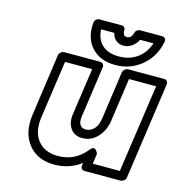

<svg xmlns="http://www.w3.org/2000/svg" viewBox="-118 -898 992 1041"><g transform="rotate(15 378.0 -378.0)"><path d="M96.2 -199.2 145 -543.9Q147 -554.7 156 -561.8Q165 -568.8 173.8 -568.8H376Q386.7 -568.8 392.6 -561Q398.4 -553.2 397 -543.9L356 -255.9Q351.6 -224.6 362.5 -209.2Q373.5 -193.8 395 -193.8Q422.4 -194.8 441.2 -215.1Q460 -235.4 465.8 -274.9L503.9 -543.9Q505.9 -554.7 514.9 -561.8Q523.9 -568.8 533.2 -568.8H734.9Q745.6 -568.8 751.5 -561Q757.3 -553.2 755.9 -543.9L678.2 0Q676.8 10.7 667.5 17.8Q658.2 24.9 648.9 24.9H446.8Q436 24.9 430.2 17.1Q424.3 9.3 425.8 0L428.2 -15.1Q362.3 34.2 278.8 34.2Q182.6 34.2 131.8 -30.5Q81.1 -95.2 96.2 -199.2ZM146 -199.2Q133.3 -113.8 171.9 -64.9Q210.4 -16.1 286.1 -16.1Q382.3 -16.1 443.8 -94.2Q451.7 -104.5 459 -106.9Q466.3 -109.4 471.4 -105.5Q476.6 -101.6 480.5 -96.2Q484.4 -90.8 486.3 -85.9L487.8 -81.1L480 -24.9H631.8L703.1 -519H550.8L516.1 -274.9Q508.3 -220.2 473.6 -182.4Q439 -144.5 388.2 -144Q343.8 -144 321.5 -176Q299.3 -208 306.2 -255.9L344.2 -519H191.9ZM285.2 -764.2Q286.1 -774.4 294.2 -782.2Q302.2 -790 314 -790H437Q446.8 -790 452.9 -783.2Q459 -776.4 458 -767.1Q456.5 -735.8 481 -735.8Q504.9 -735.8 513.2 -767.1Q515.1 -776.9 523.4 -783.4Q531.7 -790 541 -790H664.1Q674.3 -790 680.7 -783Q687 -775.9 685.1 -764.2Q668.5 -678.2 605.7 -625.7Q543 -573.2 458 -573.2Q372.6 -573.2 324.7 -625.7Q276.9 -678.2 285.2 -764.2ZM335 -740.2Q337.4 -685.1 371.1 -654.1Q404.8 -623 464.8 -623Q524.9 -623 567.6 -653.8Q610.4 -684.6 628.9 -740.2H554.2Q543 -716.8 521.5 -701.4Q500 -686 474.1 -686Q448.2 -686 430.9 -701.2Q413.6 -716.3 409.2 -740.2Z"/></g></svg>

Font: Trueno ExtraBold Outline
Style: Italic
Weight: 800
Width: 6
Designer: Julieta Ulanovsky
Foundry: Julieta Ulanovsky
Version: Version 3.001b | FøM Fix